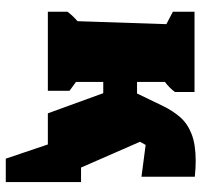

<svg xmlns="http://www.w3.org/2000/svg" viewBox="-36 -502 681 648"><g transform="rotate(90 304.0 -178.5)"><path d="M20 0V-66Q34 -85 52 -100L62 -400L20 -422V-495H291V-429Q278 -411 257 -395V-301H296L338 -388Q354 -421 375.5 -446Q397 -471 432.5 -485Q468 -499 523 -499Q547 -499 577 -496V-316L470 -330L469 -329L459 -311L546 -112H595V142H516L468 0H363L295 -187H257V-95L287 -73V0Z"/></g></svg>

Font: Piazzolla Black
Style: Regular
Weight: 900
Designer: Juan Pablo del Peral
Foundry: Huerta Tipografica
Version: Version 1.330